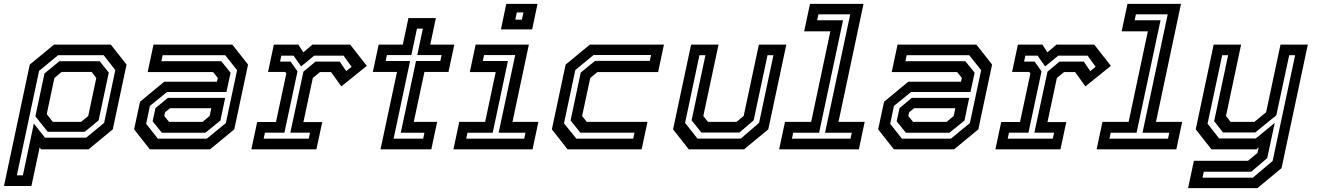

<svg xmlns="http://www.w3.org/2000/svg" viewBox="-78 -770 6790 990"><path d="M-57.5 189 75.5 -437 200.5 -540H493.5L574.5 -437L503.5 -103L378.5 0H133.5L126.5 -10L84 189ZM9 134H40L96.5 -133L154 -60H366L459 -136.5L516.5 -408.5L456.5 -485.5H221.5L123.5 -404.5ZM194.5 -141.5H340L377 -172L418.5 -368L394.5 -399H239.5L202.5 -368L163 -181.5ZM168 -90.5 104.5 -170 151.5 -391.5 228.5 -454.5H436L483 -395.5L430.5 -149.5L359 -90.5Z M694.5 0 613.5 -103 644 -245.5 768.5 -348.5H1040.5L1045 -368L1021 -398.5H683.5L713.5 -540H1120L1201 -437L1130 -103L1005 0ZM756.5 -85.5 709 -144.5 723.5 -212.5 787.5 -265.5H1083L1058.5 -148.5L981 -85.5ZM736 -55H988.5L1086.5 -135.5L1144.5 -408L1083 -485.5H760.5L754 -454.5H1063L1111 -395L1089.5 -295.5H783L695 -224L675.5 -131.5ZM793.5 -141.5H966L1003 -172L1011.5 -212H798.5L773 -191L769 -172Z M1218 0 1248 -141H1345L1398.5 -391.5L1392.5 -399H1304L1334 -540H1460.5L1486 -500L1533 -540H1727.5L1813.5 -430.5L1682 -324.5L1629 -398.5H1572L1535 -368L1486.5 -140.5H1583.5L1553.5 0ZM1281.5 -55H1514L1520.5 -86H1419L1486.5 -400.5L1549 -452.5H1673.5L1707 -403.5L1735 -425.5L1693.5 -483H1542L1474.5 -427.5L1435.5 -483H1372.5L1366 -452.5H1420.5L1456 -402L1388.5 -86H1288Z M1884 0 1969 -399H1844.5L1874.5 -540H1999L2028 -677H2169.5L2140.5 -540H2264.5L2234.5 -399H2110.5L2055.5 -141.5H2176L2146 0ZM1951.5 -55H2104L2110.5 -85.5H1988.5L2067 -455.5H2192.5L2199 -486H2073.5L2102.5 -622.5H2072L2043 -486H1917L1910.5 -455.5H2036.5Z M2505 -618.5 2532.5 -750H2693.5L2666 -618.5ZM2579 -668.5H2613L2621 -706H2587ZM2260 0 2290 -141.5H2423.5L2478 -398.5H2344.5L2374.5 -540H2649L2564.5 -141.5H2698L2668 0ZM2326 -55H2625L2631.5 -85.5H2493L2578.5 -486H2418L2411.5 -455.5H2541L2462.5 -85.5H2332.5Z M2848.5 0 2767.5 -103 2838.5 -437 2963.5 -540H3345.5L3315.5 -398.5H3002.5L2965.5 -368L2923.5 -172L2947.5 -141.5H3260.5L3230.5 0ZM2894 -55H3187L3193.5 -86H2914.5L2864 -149L2916.5 -396L2990 -456H3272.5L3279 -486.5H2982.5L2888.5 -409L2830 -134Z M3473.5 0 3392.5 -103 3485.5 -540H3627L3548.5 -172L3572.5 -141.5H3719.5L3756.5 -172L3835 -540H3976.5L3883.5 -103L3758.5 0ZM3518 -55.5H3742L3836 -136.5L3910 -485.5H3879.5L3808 -149.5L3734.5 -86.5H3538.5L3488 -149.5L3559.5 -485.5H3528.5L3454.5 -136.5Z M3939.5 0 3969.5 -141.5H4104.5L4203.5 -608.5H4068.5L4098.5 -750H4374.5L4245.5 -141.5H4380.5L4350.5 0ZM4005.5 -55H4307.5L4314 -85.5H4176L4306 -696H4142L4135.5 -665.5H4269L4145.5 -85.5H4012Z M4531 0 4450 -103 4480.5 -245.5 4605 -348.5H4877L4881.5 -368L4857.5 -398.5H4520L4550 -540H4956.5L5037.5 -437L4966.5 -103L4841.5 0ZM4593 -85.5 4545.5 -144.5 4560 -212.5 4624 -265.5H4919.5L4895 -148.5L4817.5 -85.5ZM4572.5 -55H4825L4923 -135.5L4981 -408L4919.5 -485.5H4597L4590.5 -454.5H4899.5L4947.5 -395L4926 -295.5H4619.5L4531.5 -224L4512 -131.5ZM4630 -141.5H4802.5L4839.5 -172L4848 -212H4635L4609.5 -191L4605.5 -172Z M5054.5 0 5084.5 -141H5181.5L5235 -391.5L5229 -399H5140.5L5170.5 -540H5297L5322.5 -500L5369.5 -540H5564L5650 -430.5L5518.5 -324.5L5465.5 -398.5H5408.5L5371.5 -368L5323 -140.5H5420L5390 0ZM5118 -55H5350.5L5357 -86H5255.5L5323 -400.5L5385.5 -452.5H5510L5543.5 -403.5L5571.5 -425.5L5530 -483H5378.5L5311 -427.5L5272 -483H5209L5202.5 -452.5H5257L5292.5 -402L5225 -86H5124.5Z M5576.5 0 5606.5 -141.5H5741.5L5840.5 -608.5H5705.5L5735.5 -750H6011.5L5882.5 -141.5H6017.5L5987.5 0ZM5642.5 -55H5944.5L5951 -85.5H5813L5943 -696H5779L5772.5 -665.5H5906L5782.5 -85.5H5649Z M6168.5 0 6087.5 -103 6180 -540H6321.5L6243.5 -172L6267.5 -141.5H6390L6450.5 -191.5L6524.5 -540H6665.5L6530 97L6405.5 200H6048L6078 59H6357L6406 18.5L6412 -10L6400 0ZM6122.5 146H6382L6484 60L6600 -485.5H6569.5L6503 -175.5L6394.5 -87H6228L6182.5 -145.5L6254.5 -485.5H6224L6148.5 -132.5L6208 -56H6397L6495 -136.5L6456 45.5L6373.5 115.5H6129Z"/></svg>

Font: Tourney Thin SemiBold
Style: Italic
Weight: 600
Italic angle: -12°
Version: Version 1.015